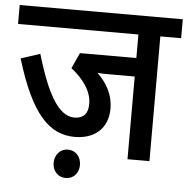

<svg xmlns="http://www.w3.org/2000/svg" viewBox="-52 -673 810 828"><g transform="rotate(5 353.0 -259.0)"><path d="M616 -540H706V-622H0V-540H521V-438H277L246 -370C298 -330 336 -278 336 -223C336 -179 314 -159 277 -159C210 -159 158 -246 107 -420L24 -393C96 -155 176 -76 286 -76C369 -76 429 -123 429 -211C429 -269 402 -320 359 -360C373 -358 392 -358 415 -358H521V0H616ZM205 43C205 78 229 104 262 104C296 104 319 78 319 43C319 8 296 -19 262 -19C229 -19 205 8 205 43Z"/></g></svg>

Font: Noto Sans Devanagari SemiCondensed Medium
Style: Regular
Weight: 500
Width: 4
Designer: Jelle Bosma - Monotype Design Team
Foundry: Monotype Imaging Inc.
Version: Version 2.004